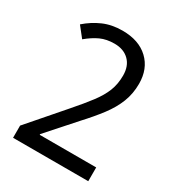

<svg xmlns="http://www.w3.org/2000/svg" viewBox="-173 -833 867 942"><g transform="rotate(30 260.0 -362.0)"><path d="M469 0H43V-69L213 -265Q262 -321 294.5 -364Q327 -407 342.5 -446.5Q358 -486 358 -534Q358 -588 327 -618.5Q296 -649 244 -649Q199 -649 165 -633.5Q131 -618 95 -588L49 -646Q90 -682 138 -703Q186 -724 246 -724Q339 -724 392.5 -673.5Q446 -623 446 -538Q446 -482 427 -433.5Q408 -385 372 -337.5Q336 -290 286 -236L149 -82V-78H469Z"/></g></svg>

Font: Noto Sans Thai SemCond
Style: Regular
Weight: 400
Width: 4
Designer: Monotype Design Team
Foundry: Monotype Imaging Inc.
Version: Version 2.002; ttfautohint (v1.8.4.7-5d5b)